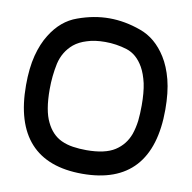

<svg xmlns="http://www.w3.org/2000/svg" viewBox="-86 -869 960 961"><g transform="rotate(10 394.0 -388.0)"><path d="M393.6 -783.2Q472.7 -783.2 553.7 -753.9Q633.8 -725.6 686.5 -641.6Q714.8 -596.7 731.4 -533.2Q748 -468.8 748 -381.8Q748 -188.5 659.2 -90.8Q570.3 6.8 393.6 6.8Q217.8 6.8 128.9 -90.8Q40 -188.5 40 -381.8Q40 -468.8 56.6 -533.2Q73.2 -596.7 101.6 -641.6Q153.3 -725.6 234.4 -753.9Q315.4 -783.2 393.6 -783.2ZM393.6 -113.3Q488.3 -113.3 538.1 -145.5Q587.9 -177.7 608.4 -234.4Q619.1 -265.6 624 -302.7Q627.9 -339.8 627.9 -381.8Q627.9 -447.3 618.2 -493.2Q607.4 -540 589.8 -571.3Q556.6 -629.9 503.9 -646.5Q450.2 -663.1 393.6 -663.1Q339.8 -663.1 301.8 -650.4Q262.7 -638.7 236.3 -617.2Q188.5 -577.1 173.8 -513.7Q160.2 -449.2 160.2 -381.8Q160.2 -273.4 188.5 -216.8Q215.8 -159.2 265.6 -135.7Q293 -123 325.2 -118.2Q357.4 -113.3 393.6 -113.3Z"/></g></svg>

Font: Seiden_Sans_Regular
Style: Regular
Weight: 400
Designer: Kevin Beronilla
Version: Version 1.0